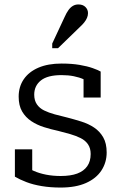

<svg xmlns="http://www.w3.org/2000/svg" viewBox="-20 -833 545 864"><path d="M388 -140Q388 -166 376 -183.5Q364 -201 343 -211.5Q322 -222 296 -229.5Q270 -237 242 -244Q209 -251 177.5 -261Q146 -271 120.5 -288Q95 -305 79.5 -331.5Q64 -358 64 -398Q64 -443 87 -476.5Q110 -510 153 -528.5Q196 -547 257 -547Q303 -547 338 -541Q373 -535 397 -526.5Q421 -518 433 -511V-394H356V-493Q364 -493 370.5 -490Q377 -487 381 -482Q385 -477 387.5 -470Q390 -463 390 -453Q377 -467 357 -476Q337 -485 312 -490Q287 -495 257 -495Q194 -495 164 -471Q134 -447 134 -407Q134 -381 146 -363.5Q158 -346 178.5 -336Q199 -326 226 -318.5Q253 -311 283 -304Q314 -296 346 -286Q378 -276 403.5 -259Q429 -242 444.5 -215Q460 -188 460 -147Q460 -102 436.5 -66Q413 -30 367 -9.5Q321 11 253 11Q207 11 168 4.5Q129 -2 99 -13.5Q69 -25 47 -38V-161H125V-29Q112 -36 104.5 -43Q97 -50 94 -57.5Q91 -65 91 -73Q91 -81 92 -88Q109 -74 133 -63.5Q157 -53 187.5 -47Q218 -41 253 -41Q298 -41 327.5 -52Q357 -63 372.5 -85Q388 -107 388 -140ZM271 -757Q279 -775 288 -787.5Q297 -800 308 -806.5Q319 -813 333 -813Q353 -813 364.5 -801.5Q376 -790 376 -774Q376 -763 371.5 -752.5Q367 -742 359 -732Q351 -722 340 -712L241 -616H215V-637Z"/></svg>

Font: Roboto Serif Light
Style: Regular
Weight: 300
Designer: Greg Gazdowicz
Foundry: Commercial Type
Version: Version 1.008